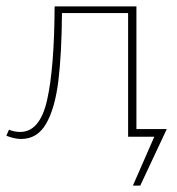

<svg xmlns="http://www.w3.org/2000/svg" viewBox="-25 -428 555 601"><path d="M414 153H391L458 0H376V-387H169Q168 -258 157.5 -173.5Q147 -89 119.5 -41Q92 7 41 7Q21 7 -5 -3L3 -22Q20 -15 38 -15Q100 -15 122.5 -115Q145 -215 146 -408H402V-24H497Z"/></svg>

Font: Ysabeau Infant Extralight
Style: Regular
Weight: 200
Designer: Christian Thalmann (Catharsis Fonts)
Version: Version 0.003